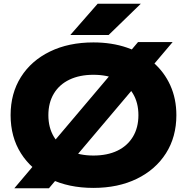

<svg xmlns="http://www.w3.org/2000/svg" viewBox="-20 -994 1004 1032"><path d="M722 -768H908L243 18H57ZM482 16Q349 16 248.5 -33Q148 -82 92.5 -170Q37 -258 37 -375Q37 -492 92.5 -580Q148 -668 248.5 -717Q349 -766 482 -766Q581 -766 662.5 -738Q744 -710 803.5 -658.5Q863 -607 895.5 -535Q928 -463 928 -375Q928 -258 872 -170Q816 -82 715.5 -33Q615 16 482 16ZM482 -158Q557 -158 611 -184Q665 -210 694.5 -259Q724 -308 724 -375Q724 -442 694.5 -491Q665 -540 611 -566Q557 -592 482 -592Q408 -592 353.5 -566Q299 -540 269.5 -491Q240 -442 240 -375Q240 -308 269.5 -259Q299 -210 353.5 -184Q408 -158 482 -158ZM505 -974H737L564 -806H358Z"/></svg>

Font: Unbounded
Style: Bold
Weight: 700
Designer: Luke Prowse, Jean-Baptiste Morizot, Fátima Lázaro, Florian Runge
Foundry: NaN
Version: Version 1.700